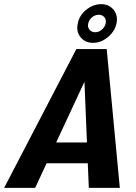

<svg xmlns="http://www.w3.org/2000/svg" viewBox="-68 -903 654 923"><path d="M359 0 354 -118H156L101 0H-48L299 -667H445L508 0ZM202 -218H350L338 -510ZM306 -790Q313 -829 346.5 -856Q380 -883 419 -883Q456 -883 478 -856Q500 -829 492 -790Q487 -765 469.5 -743.5Q452 -722 428.5 -709.5Q405 -697 379 -697Q341 -697 319 -724.5Q297 -752 306 -790ZM356 -790Q352 -773 362 -760.5Q372 -748 390 -748Q407 -748 421.5 -760.5Q436 -773 440 -790Q444 -808 434 -820Q424 -832 407 -832Q389 -832 374.5 -820Q360 -808 356 -790Z"/></svg>

Font: Epunda Sans
Style: Bold Italic
Weight: 700
Italic angle: -12.0243°
Designer: Simon Atzbach
Foundry: typofactur
Version: Version 2.204; ttfautohint (v1.8.4.7-5d5b)